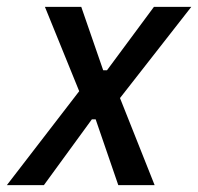

<svg xmlns="http://www.w3.org/2000/svg" viewBox="-57 -540 578 560"><path d="M-37 0 174 -274 74 -520H180L244 -335H255L392 -520H501L293 -254L394 0H288L222 -192H211L71 0Z"/></svg>

Font: IBM Plex Sans Condensed Medium
Style: Italic
Weight: 500
Width: 3
Italic angle: -11°
Designer: Mike Abbink, Paul van der Laan, Pieter van Rosmalen
Foundry: Bold Monday
Version: Version 1.3